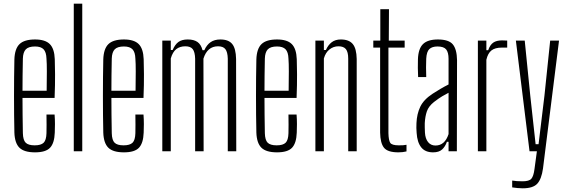

<svg xmlns="http://www.w3.org/2000/svg" viewBox="-20 -820 3079 1041"><path d="M232 -199H276Q278 -172 278 -147Q278 -122 277 -101Q275 -44 251.5 -19Q228 6 170 6Q111 6 85.5 -19Q60 -44 58 -101Q56 -194 56 -299Q56 -404 58 -498Q60 -556 86 -581Q112 -606 170 -606Q225 -606 250 -581Q275 -556 277 -499Q278 -474 278.5 -418.5Q279 -363 276 -289H102Q102 -245 102.5 -199.5Q103 -154 104 -98Q105 -60 119.5 -46Q134 -32 168 -32Q202 -32 216.5 -46Q231 -60 232 -98Q233 -138 232 -199ZM170 -568Q135 -568 120 -552.5Q105 -537 104 -502Q103 -451 102.5 -410Q102 -369 102 -328H233Q234 -387 234 -432.5Q234 -478 232 -502Q231 -537 216.5 -552.5Q202 -568 170 -568Z M380 0V-800H426V0Z M714 -199H758Q760 -172 760 -147Q760 -122 759 -101Q757 -44 733.5 -19Q710 6 652 6Q593 6 567.5 -19Q542 -44 540 -101Q538 -194 538 -299Q538 -404 540 -498Q542 -556 568 -581Q594 -606 652 -606Q707 -606 732 -581Q757 -556 759 -499Q760 -474 760.5 -418.5Q761 -363 758 -289H584Q584 -245 584.5 -199.5Q585 -154 586 -98Q587 -60 601.5 -46Q616 -32 650 -32Q684 -32 698.5 -46Q713 -60 714 -98Q715 -138 714 -199ZM652 -568Q617 -568 602 -552.5Q587 -537 586 -502Q585 -451 584.5 -410Q584 -369 584 -328H715Q716 -387 716 -432.5Q716 -478 714 -502Q713 -537 698.5 -552.5Q684 -568 652 -568Z M860 0V-600H906V-549H916Q929 -579 947.5 -592.5Q966 -606 998 -606Q1031 -606 1050.5 -592.5Q1070 -579 1078 -548H1088Q1101 -577 1122 -591.5Q1143 -606 1175 -606Q1219 -606 1239 -581.5Q1259 -557 1260 -500L1261 0H1215V-502Q1214 -538 1202 -553.5Q1190 -569 1162 -569Q1104 -569 1083 -502L1084 0H1038V-502Q1037 -538 1025 -553.5Q1013 -569 985 -569Q955 -569 935.5 -553.5Q916 -538 906 -503V0Z M1544 -199H1588Q1590 -172 1590 -147Q1590 -122 1589 -101Q1587 -44 1563.5 -19Q1540 6 1482 6Q1423 6 1397.5 -19Q1372 -44 1370 -101Q1368 -194 1368 -299Q1368 -404 1370 -498Q1372 -556 1398 -581Q1424 -606 1482 -606Q1537 -606 1562 -581Q1587 -556 1589 -499Q1590 -474 1590.5 -418.5Q1591 -363 1588 -289H1414Q1414 -245 1414.5 -199.5Q1415 -154 1416 -98Q1417 -60 1431.5 -46Q1446 -32 1480 -32Q1514 -32 1528.5 -46Q1543 -60 1544 -98Q1545 -138 1544 -199ZM1482 -568Q1447 -568 1432 -552.5Q1417 -537 1416 -502Q1415 -451 1414.5 -410Q1414 -369 1414 -328H1545Q1546 -387 1546 -432.5Q1546 -478 1544 -502Q1543 -537 1528.5 -552.5Q1514 -568 1482 -568Z M1690 0V-600H1736V-549H1747Q1759 -576 1778.5 -591Q1798 -606 1828 -606Q1872 -606 1892.5 -581.5Q1913 -557 1914 -500V0H1868V-502Q1868 -538 1855.5 -553.5Q1843 -569 1815 -569Q1788 -569 1766.5 -552Q1745 -535 1736 -503V0Z M2140 6Q2082 6 2062 -19Q2042 -44 2041 -101V-562H2004V-600H2042V-770H2089L2088 -600H2174V-562H2086V-98Q2087 -59 2096 -45.5Q2105 -32 2142 -32Q2157 -32 2165 -32.5Q2173 -33 2184 -35V1Q2164 6 2140 6Z M2328 6Q2285 6 2263.5 -21.5Q2242 -49 2239 -99Q2238 -113 2237.5 -126Q2237 -139 2238 -152Q2240 -202 2258.5 -241Q2277 -280 2326 -312Q2346 -325 2368 -338Q2390 -351 2412 -362V-501Q2412 -536 2399 -552Q2386 -568 2352 -568Q2323 -568 2308 -554Q2293 -540 2291 -502Q2290 -483 2290 -454.5Q2290 -426 2291 -402H2247Q2246 -425 2245.5 -451.5Q2245 -478 2246 -499Q2248 -556 2273.5 -581Q2299 -606 2354 -606Q2413 -606 2435 -579.5Q2457 -553 2458 -494L2457 0H2412V-51H2403Q2394 -25 2377 -9.5Q2360 6 2328 6ZM2341 -31Q2392 -31 2412 -93V-317Q2396 -309 2377.5 -298Q2359 -287 2333 -267Q2304 -244 2294.5 -216.5Q2285 -189 2283 -152Q2283 -143 2283 -129Q2283 -115 2284 -101Q2286 -68 2301 -49.5Q2316 -31 2341 -31Z M2571 0V-600H2617V-548H2627Q2637 -577 2654.5 -589Q2672 -601 2702 -601Q2718 -601 2730 -600V-562H2702Q2664 -562 2644.5 -546.5Q2625 -531 2617 -496V0Z M2851 0 2777 -600H2825L2855 -302L2884 -38H2900L2932 -302L2963 -600H3011L2924 94Q2916 151 2893 176Q2870 201 2814 201Q2802 201 2785.5 199.5Q2769 198 2757 196V159Q2768 161 2782.5 162Q2797 163 2813 163Q2849 163 2861 149Q2873 135 2878 96L2891 0Z"/></svg>

Font: Big Shoulders Display Light
Style: Regular
Weight: 300
Designer: Patric King
Foundry: XO Type Co
Version: Version 1.000; ttfautohint (v1.8.2)